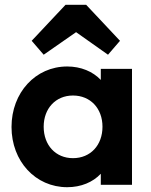

<svg xmlns="http://www.w3.org/2000/svg" viewBox="-20 -770 628 800"><path d="M260 10C318 10 367 -11 400 -46V0H530V-483H400V-437C367 -472 317 -493 260 -493C128 -493 28 -384 28 -241C28 -98 128 10 260 10ZM112 -600 162 -542 297 -636 430 -542 480 -600 339 -750H253ZM162 -242C162 -318 212 -372 284 -372C357 -372 407 -318 407 -242C407 -165 357 -111 284 -111C212 -111 162 -165 162 -242Z"/></svg>

Font: MV Cash SemiBold
Style: Regular
Weight: 600
Designer: Rodrigo Fuenzalida
Foundry: fragTYPE
Version: Version 1.100;Glyphs 3.1.2 (3151)